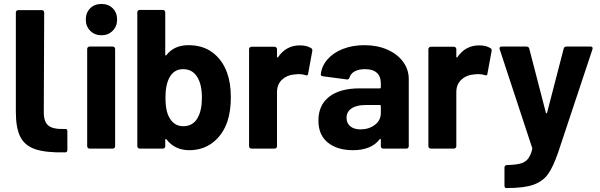

<svg xmlns="http://www.w3.org/2000/svg" viewBox="-20 -750 3028 969"><path d="M308 19Q211 21 158 3Q105 -15 82.5 -59.5Q60 -104 60 -185V-687Q60 -692 63.5 -695.5Q67 -699 72 -699H191Q196 -699 199.5 -695.5Q203 -692 203 -687L201 -183Q201 -135 224.5 -116Q248 -97 307 -99Q320 -101 320 -88V7Q320 19 308 19Z M413 -651Q413 -686 435 -708Q457 -730 492 -730Q527 -730 549 -708Q571 -686 571 -651Q571 -617 548.5 -594.5Q526 -572 492 -572Q458 -572 435.5 -594.5Q413 -617 413 -651ZM420 -12V-503Q420 -508 423.5 -511.5Q427 -515 432 -515H549Q554 -515 557.5 -511.5Q561 -508 561 -503V-12Q561 -7 557.5 -3.5Q554 0 549 0H432Q427 0 423.5 -3.5Q420 -7 420 -12Z M1145 -259Q1145 -190 1128 -138Q1105 -70 1054.5 -31Q1004 8 935 8Q862 8 820 -47Q818 -49 816 -48.5Q814 -48 814 -45V-12Q814 -7 810.5 -3.5Q807 0 802 0H685Q680 0 676.5 -3.5Q673 -7 673 -12V-688Q673 -693 676.5 -696.5Q680 -700 685 -700H802Q807 -700 810.5 -696.5Q814 -693 814 -688V-474Q814 -471 816 -470Q818 -469 820 -472Q859 -522 931 -522Q1004 -522 1053.5 -484.5Q1103 -447 1126 -383Q1145 -331 1145 -259ZM999 -256Q999 -325 975 -362Q951 -401 904 -401Q860 -401 837 -362Q815 -324 815 -257Q815 -190 835 -156Q859 -113 905 -113Q954 -113 978 -156Q999 -194 999 -256Z M1550 -507Q1558 -503 1556 -492L1535 -378Q1534 -366 1521 -371Q1506 -376 1486 -376Q1478 -376 1464 -374Q1428 -371 1403 -347.5Q1378 -324 1378 -285V-12Q1378 -7 1374.5 -3.5Q1371 0 1366 0H1249Q1244 0 1240.5 -3.5Q1237 -7 1237 -12V-502Q1237 -507 1240.5 -510.5Q1244 -514 1249 -514H1366Q1371 -514 1374.5 -510.5Q1378 -507 1378 -502V-464Q1378 -461 1380 -460Q1382 -459 1383 -461Q1424 -521 1493 -521Q1529 -521 1550 -507Z M2043 -351V-12Q2043 -7 2039.5 -3.5Q2036 0 2031 0H1914Q1909 0 1905.5 -3.5Q1902 -7 1902 -12V-45Q1902 -48 1900 -49Q1898 -50 1896 -47Q1854 8 1761 8Q1683 8 1635 -30Q1587 -68 1587 -142Q1587 -219 1641 -261.5Q1695 -304 1795 -304H1897Q1902 -304 1902 -309V-331Q1902 -364 1882 -382.5Q1862 -401 1822 -401Q1791 -401 1770.5 -390Q1750 -379 1744 -359Q1741 -348 1731 -349L1610 -365Q1598 -367 1599 -374Q1603 -416 1632.5 -450Q1662 -484 1710.5 -503Q1759 -522 1819 -522Q1884 -522 1935 -499.5Q1986 -477 2014.5 -438Q2043 -399 2043 -351ZM1902 -179V-215Q1902 -220 1897 -220H1825Q1780 -220 1754.5 -203Q1729 -186 1729 -155Q1729 -128 1748 -112.5Q1767 -97 1799 -97Q1842 -97 1872 -120Q1902 -143 1902 -179Z M2455 -507Q2463 -503 2461 -492L2440 -378Q2439 -366 2426 -371Q2411 -376 2391 -376Q2383 -376 2369 -374Q2333 -371 2308 -347.5Q2283 -324 2283 -285V-12Q2283 -7 2279.5 -3.5Q2276 0 2271 0H2154Q2149 0 2145.5 -3.5Q2142 -7 2142 -12V-502Q2142 -507 2145.5 -510.5Q2149 -514 2154 -514H2271Q2276 -514 2279.5 -510.5Q2283 -507 2283 -502V-464Q2283 -461 2285 -460Q2287 -459 2288 -461Q2329 -521 2398 -521Q2434 -521 2455 -507Z M2526 187V95Q2526 90 2529.5 86.5Q2533 83 2538 83Q2580 82 2604.5 76Q2629 70 2643.5 53Q2658 36 2666 3Q2667 1 2666 -3L2502 -501Q2501 -503 2501 -506Q2501 -515 2512 -515H2637Q2648 -515 2651 -505L2735 -181Q2736 -178 2738 -178Q2740 -178 2741 -181L2825 -505Q2828 -515 2839 -515H2961Q2967 -515 2969.5 -511.5Q2972 -508 2970 -501L2797 19Q2772 92 2746 128.5Q2720 165 2673 182Q2626 199 2540 199H2533Q2530 199 2528 195.5Q2526 192 2526 187Z"/></svg>

Font: Amber EN
Style: Bold
Weight: 700
Designer: Jeremy Tribby
Foundry: Tribby Type
Version: Version 1.408 November 24, 2021